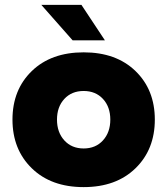

<svg xmlns="http://www.w3.org/2000/svg" viewBox="-20 -755 684 785"><path d="M322 -148Q371 -148 401 -181Q431 -214 431 -266Q431 -318 401 -350.5Q371 -383 322 -383Q273 -383 243 -350.5Q213 -318 213 -266Q213 -214 243 -181Q273 -148 322 -148ZM322 10Q189 10 110 -67Q31 -144 31 -266Q31 -388 110 -464.5Q189 -541 322 -541Q455 -541 534 -464.5Q613 -388 613 -266Q613 -144 534 -67Q455 10 322 10ZM409 -590H277L149 -735H313Z"/></svg>

Font: YamahaIndonesia935. App XBold
Style: Regular
Weight: 800
Designer: Dalton Maag Ltd
Foundry: Dalton Maag Ltd
Version: Version 1.002; January 01, 2024; Regular/Italic